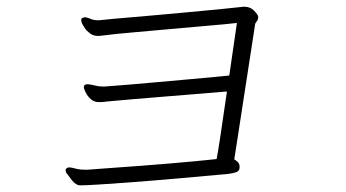

<svg xmlns="http://www.w3.org/2000/svg" viewBox="-20 -634 1040 577"><path d="M700 -131Q700 -120 690 -116.5Q680 -113 663 -111Q662 -111 634 -108.5Q606 -106 561.5 -102Q517 -98 465.5 -93.5Q414 -89 364.5 -85.5Q315 -82 277 -79.5Q239 -77 222 -77Q208 -77 196 -92.5Q184 -108 179 -115Q177 -121 177 -122Q177 -126 181 -129Q185 -131 187 -131Q194 -131 206.5 -127.5Q219 -124 236 -124H243Q269 -126 310.5 -129Q352 -132 400 -135.5Q448 -139 494 -143Q540 -147 576.5 -150.5Q613 -154 631 -156Q636 -182 643 -229.5Q650 -277 662 -359Q625 -356 576.5 -352Q528 -348 477.5 -344Q427 -340 381 -336Q335 -332 302 -329Q296 -328 290 -327.5Q284 -327 278 -327Q263 -327 253 -336Q243 -345 237.5 -356Q232 -367 232 -372Q232 -379 238 -380Q239 -380 240 -380.5Q241 -381 242 -381Q250 -381 263 -377.5Q276 -374 289 -374H295Q324 -376 365 -379.5Q406 -383 451.5 -387Q497 -391 540.5 -395Q584 -399 618 -402Q652 -405 669 -407L692 -565Q657 -561 603 -556.5Q549 -552 489.5 -546.5Q430 -541 378 -536.5Q326 -532 295 -528Q288 -527 283 -526.5Q278 -526 273 -526Q266 -526 258.5 -529Q251 -532 242 -541Q238 -544 231 -555.5Q224 -567 224 -574Q224 -578 226 -579Q231 -582 234 -582Q242 -582 251.5 -577.5Q261 -573 277 -573Q279 -573 281.5 -573.5Q284 -574 287 -574Q314 -577 356.5 -580.5Q399 -584 448.5 -588.5Q498 -593 547 -597.5Q596 -602 637.5 -606Q679 -610 705 -613Q707 -613 709 -613.5Q711 -614 712 -614Q732 -614 744 -601.5Q756 -589 756 -583Q756 -576 752 -570.5Q748 -565 747 -563Q743 -537 736.5 -495Q730 -453 722.5 -404Q715 -355 707.5 -307Q700 -259 694 -219Q688 -179 684 -155Q691 -151 695.5 -146Q700 -141 700 -133Z"/></svg>

Font: Moon Stars Kai T Light
Style: Regular
Weight: 300
Designer: GuiWonder
Version: Version 1.101